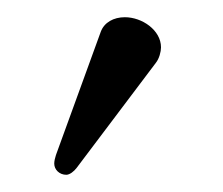

<svg xmlns="http://www.w3.org/2000/svg" viewBox="-20 -751 259 223"><path d="M125 -731C112 -731 101 -725 97 -714L45 -571C44 -568 43 -564 43 -561C43 -554 49 -548 57 -548C61 -548 66 -552 69 -556L161 -678C165 -683 167 -691 167 -696C167 -716 145 -731 125 -731Z"/></svg>

Font: Libertinus Serif Display
Style: Regular
Weight: 400
Designer: Philipp H. Poll, Khaled Hosny
Foundry: Caleb Maclennan
Version: Version 7.050;RELEASE